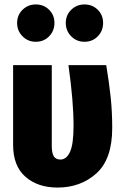

<svg xmlns="http://www.w3.org/2000/svg" viewBox="-20 -826 553 864"><path d="M485 -250Q485 -110 414 -46Q343 18 239 18Q150 18 94.5 -30.5Q39 -79 39 -174V-533H213V-170Q213 -136 222.5 -122Q232 -108 252 -108Q279 -108 295 -142.5Q311 -177 311 -260Q311 -370 288 -533H458Q471 -455 478 -389Q485 -323 485 -250ZM225 -723Q225 -687 201 -662.5Q177 -638 141 -638Q106 -638 81.5 -662.5Q57 -687 57 -723Q57 -758 81.5 -782Q106 -806 141 -806Q177 -806 201 -782Q225 -758 225 -723ZM444 -723Q444 -687 420 -662.5Q396 -638 360 -638Q325 -638 300.5 -662.5Q276 -687 276 -723Q276 -758 300.5 -782Q325 -806 360 -806Q396 -806 420 -782Q444 -758 444 -723Z"/></svg>

Font: Fira Sans Condensed ExtraBold
Style: Regular
Weight: 800
Width: 3
Designer: Carrois Corporate & Edenspiekermann AG
Foundry: Carrois Corporate GbR & Edenspiekermann AG
Version: Version 4.203